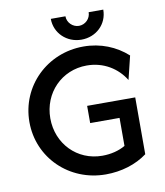

<svg xmlns="http://www.w3.org/2000/svg" viewBox="-89 -875 824 961"><g transform="rotate(-10 323.0 -394.5)"><path d="M368.1 -672.9C443.1 -672.9 501.4 -727.8 501.4 -802.1H427.1C427.1 -769.4 400 -743.1 368.1 -743.1C336.8 -743.1 309 -769.4 309 -802.1H234.7C234.7 -729.2 293.8 -672.9 368.1 -672.9ZM371.5 12.5C450.7 12.5 525.7 -10.4 582.6 -52.8V-341.7H338.2V-254.2H487.5V-111.8C454.9 -93.1 415.3 -82.6 370.1 -82.6C242.4 -82.6 145.8 -182.6 145.8 -311.8C145.8 -441 243.1 -541 370.8 -541C456.9 -541 525.7 -496.5 564.6 -433.3L593.8 -552.8C535.4 -605.6 458.3 -637.5 370.8 -637.5C186.1 -637.5 39.6 -494.4 39.6 -311.8C39.6 -129.2 186.1 12.5 371.5 12.5Z"/></g></svg>

Font: Afacad Medium
Style: Regular
Weight: 500
Designer: Kristian Moeller
Foundry: Dicotype
Version: Version 1.000